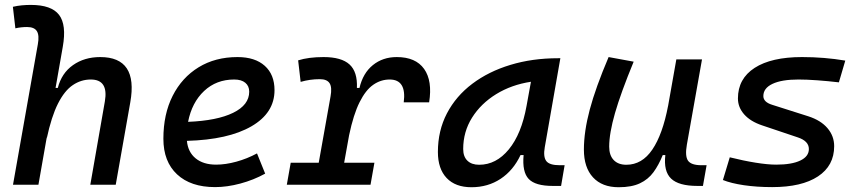

<svg xmlns="http://www.w3.org/2000/svg" viewBox="-20 -763 3556 793"><path d="M353 0 413.1 -344.2Q428.7 -434.6 355 -434.6Q314.9 -434.6 280.8 -411.6Q246.6 -388.7 219.5 -335.2Q192.4 -281.7 172.9 -190.4L173.8 -199.7L138.7 0H33.7L136.2 -579.6Q143.1 -617.2 132.3 -634.3Q121.6 -651.4 91.8 -651.4Q79.6 -651.4 67.6 -650.1Q55.7 -648.9 43.5 -646L33.2 -734.9Q51.8 -739.3 70.3 -741Q88.9 -742.7 107.4 -742.7Q192.4 -742.7 223.9 -701.7Q255.4 -660.6 239.3 -569.8L209.5 -399.9H218.8Q234.4 -460.9 281.5 -494.1Q328.6 -527.3 394 -527.3Q551.3 -527.3 518.1 -340.3L458 0Z M872.6 -83Q911.6 -83 956.1 -95.2Q1000.5 -107.4 1041.5 -129.4L1075.2 -45.9Q1027.3 -19.5 972.7 -4.9Q918 9.8 868.2 9.8Q767.6 9.8 711.2 -43Q654.8 -95.7 654.8 -189.9Q654.8 -291.5 693.1 -367.2Q731.4 -442.9 800.3 -485.1Q869.1 -527.3 960.9 -527.3Q1033.2 -527.3 1073.5 -491.2Q1113.8 -455.1 1113.8 -390.6Q1113.8 -296.4 1018.3 -241.2Q922.9 -186 752 -181.2Q756.3 -134.8 788.1 -108.9Q819.8 -83 872.6 -83ZM756.8 -259.8Q876.5 -264.6 942.9 -297.1Q1009.3 -329.6 1009.3 -384.3Q1009.3 -407.7 993.2 -421.1Q977.1 -434.6 947.3 -434.6Q873.5 -434.6 823 -387.2Q772.5 -339.8 756.8 -259.8Z M1164.6 0 1180.7 -90.8H1296.4L1345.2 -364.7Q1352.1 -402.3 1341.3 -419.2Q1330.6 -436 1300.8 -436Q1259.8 -436 1221.7 -424.8L1211.4 -513.7Q1254.4 -527.3 1316.4 -527.3Q1390.1 -527.3 1423.6 -496.8Q1457 -466.3 1454.1 -399.9H1464.8Q1479 -460.9 1520 -494.1Q1561 -527.3 1618.7 -527.3Q1696.8 -527.3 1731.7 -478.3Q1766.6 -429.2 1752.4 -340.3H1647.5Q1659.7 -434.6 1589.4 -434.6Q1552.7 -434.6 1521.5 -412.8Q1490.2 -391.1 1465.1 -340.8Q1439.9 -290.5 1421.9 -204.6L1401.4 -90.8H1526.4L1510.3 0Z M1927.2 10.3Q1860.8 10.3 1824.7 -27.8Q1788.6 -65.9 1788.6 -135.3Q1788.6 -223.1 1825.9 -294.7Q1863.3 -366.2 1930.7 -417Q1998 -467.8 2088.4 -495.1Q2178.7 -522.5 2284.7 -522.5H2294.4L2230 -154.8Q2223.1 -115.7 2236.1 -98.1Q2249 -80.6 2292 -80.6H2312L2297.4 4.9H2262.7Q2190.9 4.9 2163.6 -23.9Q2136.2 -52.7 2142.6 -122.6H2129.9Q2100.1 -59.1 2047.6 -24.4Q1995.1 10.3 1927.2 10.3ZM1959 -82.5Q2029.3 -82.5 2081.5 -146Q2133.8 -209.5 2154.8 -325.7L2172.9 -425.3Q2092.8 -413.1 2029.5 -374.3Q1966.3 -335.4 1929.7 -277.1Q1893.1 -218.8 1893.1 -147.5Q1893.1 -116.2 1910.4 -99.4Q1927.7 -82.5 1959 -82.5Z M2535.2 10.3Q2466.8 10.3 2429.2 -30.5Q2391.6 -71.3 2391.6 -145Q2391.6 -219.7 2415.8 -310.3Q2439.9 -400.9 2493.7 -527.3L2597.2 -508.3Q2543.9 -378.9 2520 -295.7Q2496.1 -212.4 2496.1 -157.2Q2496.1 -121.6 2514.6 -102.1Q2533.2 -82.5 2566.9 -82.5Q2631.8 -82.5 2674.3 -145.3Q2716.8 -208 2739.3 -325.7V-325.2L2773.4 -517.6H2879.4L2816.9 -165.5Q2808.6 -118.7 2821.5 -99.6Q2834.5 -80.6 2877.4 -80.6H2898.4L2883.3 4.9H2860.4Q2783.2 4.9 2751.7 -25.4Q2720.2 -55.7 2728 -122.6H2717.3Q2700.7 -81.5 2679 -51.8Q2657.2 -22 2623 -5.9Q2588.9 10.3 2535.2 10.3Z M3169.4 9.8Q3106 9.8 3052.7 2Q2999.5 -5.9 2965.8 -19.5L2994.1 -113.3Q3050.8 -99.1 3100.8 -91.1Q3150.9 -83 3186 -83Q3250 -83 3285.4 -99.9Q3320.8 -116.7 3320.8 -147.5Q3320.8 -180.7 3274.4 -195.8L3127.9 -245.1Q3079.6 -261.2 3053.7 -290.5Q3027.8 -319.8 3027.8 -356.4Q3027.8 -438 3096.9 -482.7Q3166 -527.3 3292.5 -527.3Q3384.8 -527.3 3471.2 -512.7L3444.8 -422.9Q3398.9 -428.2 3355.2 -431.4Q3311.5 -434.6 3277.8 -434.6Q3208.5 -434.6 3170.7 -416.7Q3132.8 -398.9 3132.8 -366.2Q3132.8 -341.3 3169.4 -330.1L3318.4 -282.7Q3370.1 -266.1 3397.7 -233.6Q3425.3 -201.2 3425.3 -159.2Q3425.3 -78.6 3358.4 -34.4Q3291.5 9.8 3169.4 9.8Z"/></svg>

Font: Cascadia Mono PL
Style: Italic
Weight: 400
Italic angle: -10°
Monospace: yes
Designer: Aaron Bell
Foundry: Saja Typeworks
Version: Version 2404.023; ttfautohint (v1.8.4)